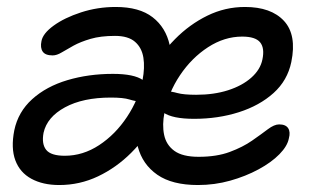

<svg xmlns="http://www.w3.org/2000/svg" viewBox="-20 -521 926 551"><path d="M548 10Q474 10 431.5 -19.5Q389 -49 375.5 -100Q362 -151 376 -216Q386 -266 413.5 -316.5Q441 -367 482.5 -409Q524 -451 575 -476Q626 -501 683 -501Q758 -501 795 -461Q832 -421 816 -343Q805 -290 765 -254Q725 -218 665.5 -199Q606 -180 537 -180Q475 -180 449 -198Q423 -216 428 -235Q430 -247 437 -253Q444 -259 458 -259Q471 -259 489 -254Q507 -249 543 -249Q594 -249 634.5 -262Q675 -275 701 -298Q727 -321 733 -350Q740 -383 726.5 -399.5Q713 -416 675 -416Q624 -416 577 -385.5Q530 -355 496.5 -305Q463 -255 452 -198Q445 -163 451 -134Q457 -105 480.5 -88Q504 -71 550 -71Q602 -71 639.5 -85Q677 -99 703.5 -117.5Q730 -136 748.5 -150Q767 -164 781 -164Q800 -164 807 -153Q814 -142 809 -124Q805 -102 782 -78.5Q759 -55 722 -35Q685 -15 640.5 -2.5Q596 10 548 10ZM150 10Q103 10 70 -8Q37 -26 24 -61Q11 -96 21 -147Q32 -200 72.5 -236.5Q113 -273 173.5 -291Q234 -309 304 -309Q365 -309 390.5 -291Q416 -273 413 -255Q411 -243 403.5 -236.5Q396 -230 382 -230Q369 -230 351.5 -235.5Q334 -241 298 -241Q218 -241 166.5 -213Q115 -185 105 -140Q99 -108 112.5 -91Q126 -74 166 -74Q218 -74 264.5 -104.5Q311 -135 344.5 -185.5Q378 -236 389 -291Q396 -327 391.5 -355.5Q387 -384 367.5 -401Q348 -418 310 -418Q269 -418 240 -409.5Q211 -401 191 -390Q171 -379 157 -370.5Q143 -362 131 -362Q110 -362 102.5 -373Q95 -384 99 -403Q103 -425 134 -447.5Q165 -470 212.5 -485.5Q260 -501 312 -501Q380 -501 418 -471.5Q456 -442 467 -391.5Q478 -341 466 -277Q455 -226 427 -175.5Q399 -125 356.5 -82.5Q314 -40 261.5 -15Q209 10 150 10Z"/></svg>

Font: Shantell Sans
Style: Italic
Weight: 400
Italic angle: -11°
Designer: Stephen Nixon, Anya Danilova, Shantell Martin
Foundry: Arrow Type
Version: Version 1.011;[c5ecc13dd]